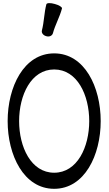

<svg xmlns="http://www.w3.org/2000/svg" viewBox="-20 -1160 684 1205"><path d="M312 -951C326 -1004 355 -1053 369 -1107C371 -1115 351 -1128 324 -1135C297 -1143 273 -1142 271 -1133C257 -1080 257 -1023 243 -969C239 -954 251 -938 270 -933C289 -927 307 -935 312 -951ZM612 -400C612 -614 511 -825 320 -825C129 -825 28 -614 28 -400C28 -186 129 25 320 25C511 25 612 -186 612 -400ZM100 -400C100 -563 175 -724 320 -724C465 -724 540 -563 540 -400C540 -237 465 -76 320 -76C175 -76 100 -237 100 -400Z"/></svg>

Font: Nupuram Condensed Medium
Style: Regular
Weight: 500
Width: 3
Designer: Santhosh Thottingal (santhosh.thottingal@gmail.com)
Foundry: SMC
Version: Version 1.000